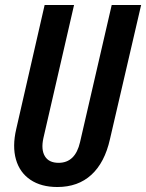

<svg xmlns="http://www.w3.org/2000/svg" viewBox="-20 -740 586 770"><path d="M210 10Q145 10 102 -19Q59 -48 44 -100.5Q29 -153 45 -222L159 -720H277L154 -186Q144 -140 160 -113.5Q176 -87 215 -87Q282 -87 301 -170L428 -720H546L421 -182Q400 -88 346.5 -39Q293 10 210 10Z"/></svg>

Font: Instrument Sans Condensed SemiBold Italic
Style: Regular
Weight: 600
Width: 3
Italic angle: -13°
Designer: Rodrigo Fuenzalida
Foundry: fragTYPE
Version: Version 1.000; ttfautohint (v1.8.4.7-5d5b);gftools[0.9.28]